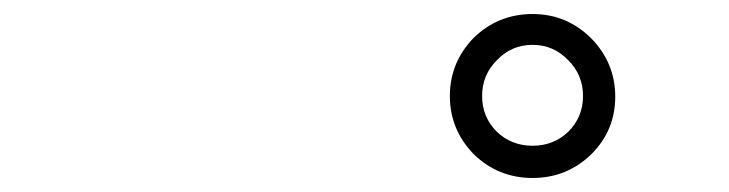

<svg xmlns="http://www.w3.org/2000/svg" viewBox="-20 -840 1040 274"><path d="M668 -703Q668 -733 689 -754Q710 -776 740 -776Q770 -776 791 -754Q812 -733 812 -703Q812 -673 791 -652Q770 -632 740 -632Q710 -632 689 -652Q668 -673 668 -703ZM740 -586Q789 -586 824 -620Q858 -654 858 -702Q858 -750 824 -785Q789 -820 740 -820Q691 -820 656 -786Q622 -751 622 -703Q622 -655 656 -620Q691 -586 740 -586Z"/></svg>

Font: Sawarabi Gothic
Style: Regular
Weight: 400
Designer: mshio (mshio@users.sourceforge.jp)
Version: Version 20141215